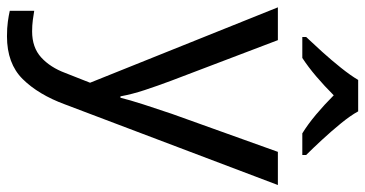

<svg xmlns="http://www.w3.org/2000/svg" viewBox="-268 -538 1046 550"><g transform="rotate(90 255.0 -263.0)"><path d="M1 -536H95L211 -231Q226 -191 238 -154.5Q250 -118 256 -85H260Q266 -110 279 -150.5Q292 -191 306 -232L415 -536H510L279 74Q251 150 206.5 195Q162 240 84 240Q60 240 42 237.5Q24 235 11 232V162Q22 164 37.5 166Q53 168 70 168Q116 168 144.5 142Q173 116 189 73L217 2ZM299 -766Q311 -744 333.5 -716.5Q356 -689 380.5 -662.5Q405 -636 424 -617V-606H362Q336 -622 308 -645.5Q280 -669 253 -696Q226 -669 199 -646Q172 -623 146 -606H86V-617Q105 -637 128.5 -663Q152 -689 174 -716.5Q196 -744 209 -766Z"/></g></svg>

Font: Noto Sans Tangsa
Style: Regular
Weight: 400
Designer: David Williams
Foundry: Google LLC
Version: Version 1.504